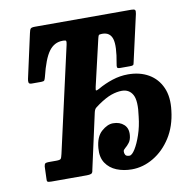

<svg xmlns="http://www.w3.org/2000/svg" viewBox="-83 -833 927 927"><g transform="rotate(-10 380.0 -370.0)"><path d="M75.5 -20.5 77.5 -77.5Q79 -89.5 84 -92.2Q89 -95 100.5 -95H137.5Q155.5 -95 159.5 -99.8Q163.5 -104.5 167.5 -122.5L283.5 -637.5Q286.5 -651.5 285 -655.8Q283.5 -660 271.5 -660H267.5Q227 -660 200.8 -624.8Q174.5 -589.5 153.5 -503Q150.5 -491.5 147.5 -487Q144.5 -482.5 132 -482.5H85.5Q72.5 -482.5 70.8 -489.8Q69 -497 71.5 -508L119 -723.5Q122.5 -740.5 127 -745.2Q131.5 -750 148.5 -750H620.5Q635 -750 638.5 -745.5Q642 -741 639 -726.5L587.5 -498Q586 -487 582 -484.8Q578 -482.5 566.5 -482.5H519.5Q505.5 -482.5 504.2 -488.2Q503 -494 505.5 -506Q521.5 -591 510.8 -625.5Q500 -660 462.5 -660H460.5Q447 -660 444.5 -655.8Q442 -651.5 439 -638.5L386.5 -413Q382.5 -396 386 -395.5Q389.5 -395 401 -401Q434.5 -420.5 472.8 -433Q511 -445.5 550 -445.5Q608 -445.5 650.8 -420.8Q693.5 -396 714.2 -349.5Q735 -303 726.5 -236.5Q718 -161.5 682.8 -106.2Q647.5 -51 596.5 -20.8Q545.5 9.5 490 9.5Q450 9.5 416.2 -4Q382.5 -17.5 363.2 -46.2Q344 -75 348 -119.5Q352.5 -174.5 381.5 -200Q410.5 -225.5 438 -225.5Q471 -225.5 491.2 -207Q511.5 -188.5 508.5 -155Q506.5 -132 496.2 -118.8Q486 -105.5 476.2 -97.8Q466.5 -90 466 -83.5Q465 -74.5 469.5 -66Q474 -57.5 490 -57.5Q502 -57.5 517.8 -82.5Q533.5 -107.5 547.2 -148Q561 -188.5 566 -235.5Q577 -311.5 560.2 -342Q543.5 -372.5 507 -372.5Q483 -372.5 455 -362.8Q427 -353 389.5 -327Q379.5 -320 371.8 -313.8Q364 -307.5 360.5 -291L301 -21Q299.5 -6 291.5 -3Q283.5 0 270 0H96.5Q81.5 0 77.8 -3.2Q74 -6.5 75.5 -20.5Z"/></g></svg>

Font: Besley* Condensed
Style: Bold Italic
Weight: 700
Width: 3
Italic angle: -13°
Designer: Owen Earl
Foundry: indestructible type*
Version: Version 3.000; ttfautohint (v1.8.3)